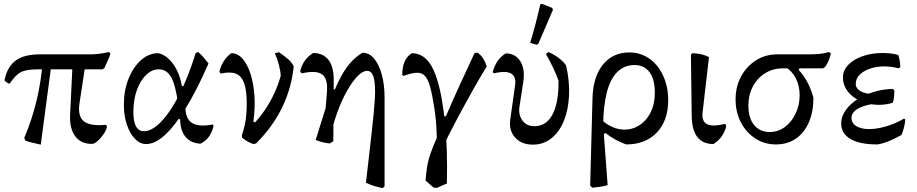

<svg xmlns="http://www.w3.org/2000/svg" viewBox="-20 -732 4724 989"><path d="M23 -302 5 -315 4 -322Q18 -389 61.5 -420.5Q105 -452 184 -452H446Q490 -452 541 -464L549 -456Q543 -437 535 -419.5Q527 -402 518 -382L509 -375H183Q140 -375 114 -369.5Q88 -364 70 -348.5Q52 -333 30 -302ZM190 13Q164 7 145 2.5Q126 -2 110 -8L105 -22Q185 -209 200 -420L246 -409ZM454 9Q398 10 368 -29.5Q338 -69 341 -139L354 -407H421L389 -197Q383 -155 395 -129Q407 -103 439.5 -93.5Q472 -84 525 -89L531 -82Q530 -66 516 -44.5Q502 -23 484.5 -7Q467 9 454 9Z M733 10Q701 10 675 -17Q649 -44 633.5 -90Q618 -136 618 -192Q618 -266 642 -326Q666 -386 706 -422Q746 -458 795 -458Q838 -449 872 -402Q906 -355 917 -288H947L897 -197Q885 -292 862 -333.5Q839 -375 798 -375Q762 -375 732 -345.5Q702 -316 684.5 -266.5Q667 -217 667 -156Q667 -56 722 -56Q747 -56 775 -75Q803 -94 831.5 -129.5Q860 -165 887.5 -214.5Q915 -264 940.5 -326Q966 -388 988 -459L1001 -464Q1017 -450 1029 -436Q1041 -422 1054 -405Q995 -270 938.5 -177.5Q882 -85 830.5 -37.5Q779 10 733 10ZM1013 8Q964 6 936.5 -26Q909 -58 908 -116L889 -128L936 -214L935 -193Q932 -125 966.5 -100.5Q1001 -76 1077 -91L1080 -83Q1065 -17 1013 8Z M1285 10Q1270 5 1256.5 -2.5Q1243 -10 1227 -23L1226 -37Q1300 -98 1350 -174Q1400 -250 1426 -341Q1425 -365 1417 -396Q1409 -427 1396 -458L1417 -463Q1449 -441 1466 -425.5Q1483 -410 1493 -391Q1482 -279 1433.5 -179Q1385 -79 1299 7ZM1226 -37Q1239 -72 1245 -111Q1251 -150 1251 -199Q1251 -266 1237.5 -303.5Q1224 -341 1195 -352.5Q1166 -364 1117 -353L1110 -362Q1117 -392 1132 -416Q1147 -440 1171 -458Q1204 -458 1229 -430Q1254 -402 1270 -353Q1286 -304 1290.5 -240.5Q1295 -177 1285 -106L1317 -89Z M1952 237Q1927 232 1907 226Q1887 220 1865 209Q1874 134 1881 70.5Q1888 7 1894 -45Q1900 -97 1904 -138.5Q1908 -180 1910 -210.5Q1912 -241 1912 -261Q1912 -316 1902 -341.5Q1892 -367 1871 -367Q1848 -367 1821 -339Q1794 -311 1767 -263Q1740 -215 1717.5 -153Q1695 -91 1680 -23L1679 7Q1660 5 1641.5 0.5Q1623 -4 1606 -11L1688 -273L1705 -271Q1733 -339 1766.5 -385.5Q1800 -432 1846 -460Q1881 -461 1906.5 -431Q1932 -401 1946.5 -348.5Q1961 -296 1961 -227V227ZM1679 7 1644 -16 1664 -256Q1670 -327 1639 -349Q1608 -371 1534 -354L1526 -365Q1534 -397 1551 -420.5Q1568 -444 1593 -459Q1644 -459 1672 -423.5Q1700 -388 1699 -315L1697 -5Z M2230 236 2213 234 2172 198Q2175 160 2179 133.5Q2183 107 2190.5 81.5Q2198 56 2210.5 24.5Q2223 -7 2244 -55L2231 3Q2230 -40 2228 -74.5Q2226 -109 2222 -141.5Q2218 -174 2211 -212Q2202 -267 2191 -299.5Q2180 -332 2164 -345.5Q2148 -359 2122.5 -357Q2097 -355 2058 -341L2052 -347Q2052 -386 2064 -414Q2076 -442 2101 -458Q2160 -458 2197 -401Q2234 -344 2256 -219Q2267 -155 2273 -91.5Q2279 -28 2281.5 45Q2284 118 2282 213ZM2259 29 2252 -134 2277 -133Q2312 -216 2350 -298Q2388 -380 2425 -460H2441Q2458 -448 2469 -430.5Q2480 -413 2487 -390Q2447 -324 2408.5 -255Q2370 -186 2332.5 -115.5Q2295 -45 2259 29Z M2725 13Q2666 13 2633.5 -23.5Q2601 -60 2608 -114L2633 -291Q2638 -322 2627 -339.5Q2616 -357 2590.5 -360.5Q2565 -364 2523 -354L2518 -362Q2527 -394 2543 -417.5Q2559 -441 2585 -457Q2635 -457 2660.5 -416Q2686 -375 2675 -307L2656 -184Q2649 -142 2670.5 -112Q2692 -82 2732 -82Q2774 -82 2802 -109.5Q2830 -137 2844 -189.5Q2858 -242 2857 -317Q2844 -352 2827.5 -386.5Q2811 -421 2792 -454L2805 -464Q2835 -451 2858.5 -433Q2882 -415 2896 -395Q2915 -311 2911 -237Q2907 -163 2883.5 -107Q2860 -51 2819.5 -19Q2779 13 2725 13ZM2743 -502 2711 -511Q2726 -561 2739 -610.5Q2752 -660 2763 -710L2772 -712L2825 -691L2828 -681L2752 -504Z M3031 235 3020 224 3032 -227Q3035 -337 3086 -399.5Q3137 -462 3222 -462Q3266 -462 3302.5 -443.5Q3339 -425 3365.5 -392Q3392 -359 3407 -314Q3422 -269 3422 -216Q3422 -111 3363.5 -49.5Q3305 12 3205 12Q3176 1 3149 -13.5Q3122 -28 3099 -47L3066 -26V-127Q3112 -80 3162 -68.5Q3212 -57 3255.5 -77Q3299 -97 3326 -143Q3353 -189 3353 -257Q3353 -324 3325.5 -360.5Q3298 -397 3249 -397Q3196 -397 3160 -361.5Q3124 -326 3106 -257Q3088 -188 3087 -87L3110 222Q3091 227 3071.5 230Q3052 233 3031 235Z M3655 10Q3545 10 3543 -135L3539 -452L3548 -458Q3572 -457 3592 -452.5Q3612 -448 3632 -438L3599 -153Q3594 -107 3621.5 -92.5Q3649 -78 3716 -94L3721 -82Q3706 -22 3655 10Z M3976 12Q3918 12 3871 -18.5Q3824 -49 3796.5 -101.5Q3769 -154 3769 -220Q3769 -286 3797.5 -338.5Q3826 -391 3874.5 -421.5Q3923 -452 3984 -452H4143Q4180 -452 4203 -454.5Q4226 -457 4250 -464L4260 -456Q4254 -433 4247.5 -417.5Q4241 -402 4230 -387L4220 -380H4013Q3962 -380 3921.5 -355Q3881 -330 3858 -286.5Q3835 -243 3835 -188Q3835 -124 3864.5 -88Q3894 -52 3945 -52Q3988 -52 4022.5 -77.5Q4057 -103 4078 -146.5Q4099 -190 4099 -242Q4099 -291 4078.5 -330Q4058 -369 4022 -389L4115 -407L4094 -372Q4121 -343 4140 -306.5Q4159 -270 4170 -228Q4170 -157 4147 -103Q4124 -49 4080.5 -18.5Q4037 12 3976 12Z M4501 12Q4407 12 4360 -16.5Q4313 -45 4313 -96Q4313 -124 4327 -149.5Q4341 -175 4366 -197.5Q4391 -220 4424.5 -236.5Q4458 -253 4497 -263Q4536 -273 4578 -274L4587 -267Q4587 -251 4585.5 -235Q4584 -219 4579 -203Q4532 -204 4493 -199Q4454 -194 4425.5 -184Q4397 -174 4381.5 -159Q4366 -144 4366 -125Q4366 -97 4391.5 -82Q4417 -67 4457 -67Q4483 -67 4512.5 -73Q4542 -79 4574 -91Q4606 -103 4636 -121L4643 -117Q4642 -97 4637 -77.5Q4632 -58 4624 -37Q4596 -21 4564.5 -7.5Q4533 6 4501 12ZM4507 -192Q4470 -192 4436.5 -202.5Q4403 -213 4377.5 -231.5Q4352 -250 4337 -276Q4322 -302 4322 -332Q4322 -370 4350 -398.5Q4378 -427 4424.5 -443Q4471 -459 4525 -459Q4546 -459 4566 -457Q4586 -455 4607 -449Q4612 -434 4614.5 -418.5Q4617 -403 4618 -387L4609 -380Q4572 -390 4534 -390Q4495 -390 4461.5 -378.5Q4428 -367 4408 -347Q4388 -327 4388 -299Q4388 -277 4411.5 -263Q4435 -249 4480 -246L4579 -203Q4561 -197 4543 -194.5Q4525 -192 4507 -192Z"/></svg>

Font: Alegreya
Style: Regular
Weight: 400
Designer: Juan Pablo del Peral
Foundry: Huerta Tipografica
Version: Version 2.009